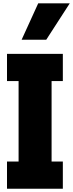

<svg xmlns="http://www.w3.org/2000/svg" viewBox="-20 -1110 443 1165"><path d="M22.5 35.2V-129.9H92.8V-618.2H22.5V-783.2H361.3V-618.2H293V-129.9H361.3V35.2ZM111.3 -869.1 211.9 -1089.8H403.3L260.7 -869.1Z"/></svg>

Font: GenEi M Gothic v2 Black
Style: Regular
Weight: 900
Version: Version 2.0